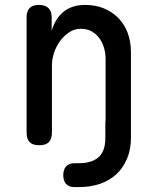

<svg xmlns="http://www.w3.org/2000/svg" viewBox="-20 -580 640 780"><path d="M237 132Q237 109 248.5 96Q260 83 283 83H302Q324 83 343 78Q362 73 377 61.5Q392 50 400 30Q408 10 408 -21V-87H409V-340Q409 -364 402.5 -386Q396 -408 383.5 -425Q371 -442 352.5 -452.5Q334 -463 308 -463Q282 -463 260.5 -448.5Q239 -434 223.5 -412.5Q208 -391 199.5 -365Q191 -339 191 -316V-42Q191 -15 178.5 -2.5Q166 10 139.5 10Q113 10 100.5 -2.5Q88 -15 88 -42V-509Q88 -535 100.5 -547.5Q113 -560 138 -560Q163 -560 176.5 -547.5Q190 -535 190 -509V-455Q204 -504 238 -532Q272 -560 326 -560Q368 -560 402 -546Q436 -532 461 -506.5Q486 -481 499 -445.5Q512 -410 512 -367V-20Q512 28 495.5 66Q479 104 451.5 129Q424 154 385.5 167Q347 180 302 180H283Q260 180 248.5 167.5Q237 155 237 132Z"/></svg>

Font: Maple Mono NL Medium
Style: Regular
Weight: 500
Monospace: yes
Designer: subframe7536
Version: Version 7.000